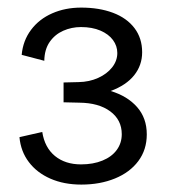

<svg xmlns="http://www.w3.org/2000/svg" viewBox="-20 -872 466 518"><path d="M32.5 -502 94 -516Q100.5 -474 128.2 -451.2Q156 -428.5 198.5 -428.5Q231.5 -428.5 256.5 -438.8Q281.5 -449 295 -467.5Q308.5 -486 308.5 -510Q308.5 -548.5 277.5 -571.5Q246.5 -594.5 194 -595L151.5 -596V-649.5L192 -650.5Q221 -651 244.8 -661.8Q268.5 -672.5 282.5 -690.2Q296.5 -708 296.5 -729Q296.5 -748 284.8 -764Q273 -780 250.8 -789.5Q228.5 -799 198.5 -799Q173 -799 150.5 -789Q128 -779 114 -758.8Q100 -738.5 99.5 -708L38.5 -724Q42 -762.5 63.8 -791.5Q85.5 -820.5 120.8 -836Q156 -851.5 199 -851.5Q247.5 -851.5 284.8 -837.5Q322 -823.5 342.8 -796.2Q363.5 -769 363.5 -731Q363.5 -696 342 -669Q320.5 -642 278.5 -626.5Q323.5 -613 349.8 -583.2Q376 -553.5 376 -509.5Q376 -468 353.2 -437.5Q330.5 -407 290.2 -390.5Q250 -374 199.5 -374Q152.5 -374 116 -390Q79.5 -406 57.8 -434.8Q36 -463.5 32.5 -502Z"/></svg>

Font: 1883 Sans
Style: Regular
Weight: 400
Designer: 1883 Sans project is a fork of Public Sans.
Version: Version 1.009